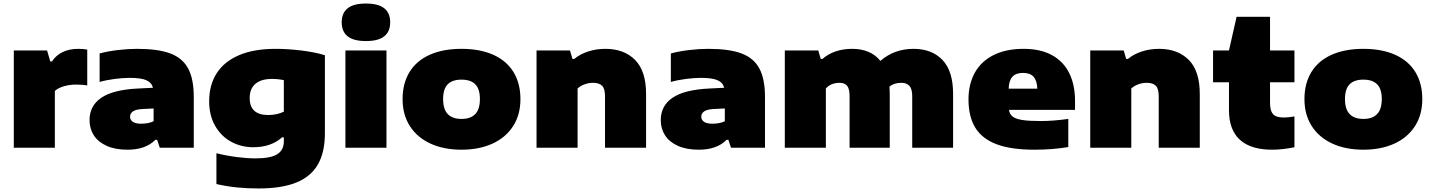

<svg xmlns="http://www.w3.org/2000/svg" viewBox="-20 -835 8090 1085"><path d="M58 -550H246L264 -488H274Q297 -523.5 335 -541.2Q373 -559 423 -559Q447 -559 473 -555V-352Q448 -357 409 -357Q374 -357 341 -347.5Q308 -338 290 -321V0H58Z M1075 -287V0H883L868 -45H858Q803.5 11 701 11Q631 11 582.8 -10.8Q534.5 -32.5 510.2 -70.2Q486 -108 486 -156Q486 -238 553.5 -283.2Q621 -328.5 763 -335L844.5 -339Q836.5 -369 806.2 -382Q776 -395 713 -395Q676 -395 629 -389Q582 -383 543 -372V-533Q591.5 -546 648.5 -552.5Q705.5 -559 755 -559Q871.5 -559 941 -533.5Q1010.5 -508 1042.8 -448.8Q1075 -389.5 1075 -287ZM848 -150V-222L786 -219Q748 -217 731.5 -205.8Q715 -194.5 715 -175Q715 -157 730.8 -146.5Q746.5 -136 777 -136Q820 -136 848 -150Z M1203 205V31Q1262 45.5 1320 52.8Q1378 60 1423 60Q1510.5 60 1547.2 36.2Q1584 12.5 1584 -36V-59H1574Q1512 -3 1411 -3Q1343 -3 1286.2 -34Q1229.5 -65 1195.8 -123.8Q1162 -182.5 1162 -263Q1162 -354.5 1204.5 -421Q1247 -487.5 1331 -523.2Q1415 -559 1537 -559Q1608 -559 1684.2 -549.5Q1760.5 -540 1816 -523V-82Q1816 26 1776.2 94.8Q1736.5 163.5 1653.8 196.8Q1571 230 1441 230Q1377 230 1319.2 224.2Q1261.5 218.5 1203 205ZM1584 -204V-382Q1552.5 -389 1517 -389Q1455.5 -389 1423.2 -361.2Q1391 -333.5 1391 -281Q1391 -185 1496 -185Q1519.5 -185 1542.2 -189.8Q1565 -194.5 1584 -204Z M1932 0V-550H2164V0ZM1911 -709Q1911 -761.5 1944.5 -788.2Q1978 -815 2048 -815Q2118 -815 2151.5 -788.2Q2185 -761.5 2185 -709Q2185 -656.5 2151.5 -629.8Q2118 -603 2048 -603Q1978 -603 1944.5 -629.8Q1911 -656.5 1911 -709Z M2255 -275Q2255 -363.5 2294 -427.5Q2333 -491.5 2408 -525.2Q2483 -559 2588 -559Q2693 -559 2768 -525.2Q2843 -491.5 2882 -427.5Q2921 -363.5 2921 -275Q2921 -187 2879.8 -122.5Q2838.5 -58 2763.2 -23.5Q2688 11 2588 11Q2488 11 2412.8 -23.5Q2337.5 -58 2296.2 -122.5Q2255 -187 2255 -275ZM2692 -275Q2692 -332 2666 -358.5Q2640 -385 2588 -385Q2536 -385 2510 -358.5Q2484 -332 2484 -275Q2484 -218 2510.2 -190.5Q2536.5 -163 2588 -163Q2639.5 -163 2665.8 -190.5Q2692 -218 2692 -275Z M3012 -550H3201L3215 -502H3225Q3257.5 -529 3303.2 -544Q3349 -559 3401 -559Q3507 -559 3569 -496.2Q3631 -433.5 3631 -304V0H3399V-291Q3399 -333 3382.8 -350Q3366.5 -367 3332 -367Q3306 -367 3282.8 -358.2Q3259.5 -349.5 3244 -335V0H3012Z M4303 -287V0H4111L4096 -45H4086Q4031.5 11 3929 11Q3859 11 3810.8 -10.8Q3762.5 -32.5 3738.2 -70.2Q3714 -108 3714 -156Q3714 -238 3781.5 -283.2Q3849 -328.5 3991 -335L4072.5 -339Q4064.5 -369 4034.2 -382Q4004 -395 3941 -395Q3904 -395 3857 -389Q3810 -383 3771 -372V-533Q3819.5 -546 3876.5 -552.5Q3933.5 -559 3983 -559Q4099.5 -559 4169 -533.5Q4238.5 -508 4270.8 -448.8Q4303 -389.5 4303 -287ZM4076 -150V-222L4014 -219Q3976 -217 3959.5 -205.8Q3943 -194.5 3943 -175Q3943 -157 3958.8 -146.5Q3974.5 -136 4005 -136Q4048 -136 4076 -150Z M5366 -304V0H5135V-291Q5135 -332.5 5119.2 -349.8Q5103.5 -367 5074 -367Q5031.5 -367 5006.5 -345.5Q5008 -327.5 5008 -307V0H4781V-291Q4781 -333 4767.2 -350Q4753.5 -367 4724 -367Q4699.5 -367 4679.5 -358.5Q4659.5 -350 4647 -335V0H4415V-550H4604L4618 -502H4628Q4658.5 -529.5 4701.2 -544.2Q4744 -559 4796 -559Q4846.5 -559 4887 -542.2Q4927.5 -525.5 4955 -491Q5034 -559 5142 -559Q5246 -559 5306 -496.2Q5366 -433.5 5366 -304Z M6055 -214H5681.5Q5685.5 -190 5702.2 -176.5Q5719 -163 5756.5 -157Q5794 -151 5862 -151Q5931.5 -151 6017 -163V-4Q5928.5 11 5825 11Q5695.5 11 5613.5 -19.2Q5531.5 -49.5 5492.2 -112.2Q5453 -175 5453 -273Q5453 -360 5489 -424.5Q5525 -489 5595 -524Q5665 -559 5765 -559Q5859.5 -559 5924.5 -523.5Q5989.5 -488 6022.2 -422Q6055 -356 6055 -265ZM5680 -334H5842Q5840 -380 5820.5 -401.5Q5801 -423 5761 -423Q5721 -423 5701.2 -401.5Q5681.5 -380 5680 -334Z M6141 -550H6330L6344 -502H6354Q6386.5 -529 6432.2 -544Q6478 -559 6530 -559Q6636 -559 6698 -496.2Q6760 -433.5 6760 -304V0H6528V-291Q6528 -333 6511.8 -350Q6495.5 -367 6461 -367Q6435 -367 6411.8 -358.2Q6388.5 -349.5 6373 -335V0H6141Z M7157 -370V-256Q7157 -223 7165 -204.5Q7173 -186 7190.2 -178.5Q7207.5 -171 7238 -171Q7260.5 -171 7295 -177V-3Q7267.5 3 7233 7Q7198.5 11 7169 11Q7048.5 11 6986.8 -45Q6925 -101 6925 -212V-370H6835V-550H6925L6968 -740H7157V-550H7295V-370Z M7351.5 -275Q7351.5 -363.5 7390.5 -427.5Q7429.5 -491.5 7504.5 -525.2Q7579.5 -559 7684.5 -559Q7789.5 -559 7864.5 -525.2Q7939.5 -491.5 7978.5 -427.5Q8017.5 -363.5 8017.5 -275Q8017.5 -187 7976.2 -122.5Q7935 -58 7859.8 -23.5Q7784.5 11 7684.5 11Q7584.5 11 7509.2 -23.5Q7434 -58 7392.8 -122.5Q7351.5 -187 7351.5 -275ZM7788.5 -275Q7788.5 -332 7762.5 -358.5Q7736.5 -385 7684.5 -385Q7632.5 -385 7606.5 -358.5Q7580.5 -332 7580.5 -275Q7580.5 -218 7606.8 -190.5Q7633 -163 7684.5 -163Q7736 -163 7762.2 -190.5Q7788.5 -218 7788.5 -275Z"/></svg>

Font: Encode Sans Expanded Black
Style: Regular
Weight: 900
Width: 7
Designer: Multiple Designers
Foundry: Impallari Type
Version: Version 2.000